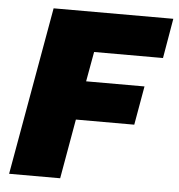

<svg xmlns="http://www.w3.org/2000/svg" viewBox="-50 -736 729 783"><g transform="rotate(5 314.0 -344.0)"><path d="M16 0 138 -688H628L600 -525H318L296 -403H535L507 -244H268L225 0Z"/></g></svg>

Font: Archivo SemiCondensed Black
Style: Italic
Weight: 900
Width: 4
Italic angle: -10°
Designer: Hector Gatti
Foundry: Omnibus-Type
Version: Version 2.001